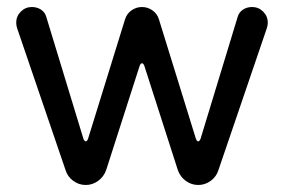

<svg xmlns="http://www.w3.org/2000/svg" viewBox="-20 -524 813 550"><path d="M168 -36.1 29.3 -442.4Q26.4 -451.2 26.4 -459Q26.4 -477.5 39.6 -490.7Q52.7 -503.9 71.3 -503.9Q85.9 -503.9 97.2 -496.6Q108.4 -489.3 112.3 -476.6L218.8 -127Q221.7 -119.1 225.6 -119.1Q229.5 -119.1 232.4 -127L337.9 -467.8Q342.8 -484.4 356.4 -494.1Q370.1 -503.9 386.7 -503.9Q403.3 -503.9 417 -494.1Q430.7 -484.4 435.5 -467.8L541 -127Q543.9 -119.1 547.9 -119.1Q551.8 -119.1 554.7 -127L661.1 -476.6Q665 -489.3 676.3 -496.6Q687.5 -503.9 702.1 -503.9Q720.7 -503.9 733.9 -490.7Q747.1 -477.5 747.1 -459Q747.1 -451.2 744.1 -442.4L605.5 -36.1Q599.6 -17.6 583.5 -5.9Q567.4 5.9 547.9 5.9Q528.3 5.9 512.2 -5.9Q496.1 -17.6 489.3 -37.1L393.6 -335Q390.6 -342.8 386.7 -342.8Q382.8 -342.8 379.9 -335L284.2 -37.1Q277.3 -17.6 261.2 -5.9Q245.1 5.9 225.6 5.9Q206.1 5.9 189.9 -5.9Q173.8 -17.6 168 -36.1Z"/></svg>

Font: YuPearl-Regular
Style: Regular
Weight: 400
Designer: Max Yao
Foundry: Max-Everyday
Version: Version 1.011; ttfautohint (v1.8.3)